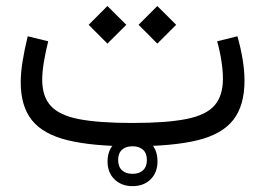

<svg xmlns="http://www.w3.org/2000/svg" viewBox="-20 -499 904 655"><path d="M432.1 0Q455 0 468.1 12Q481.1 24.1 481.1 46.7Q481.1 69.5 468 81.8Q454.9 94 432.1 94Q409.2 94 396.1 81.8Q383.1 69.5 383.1 46.7Q383.1 23.9 396.1 12Q409 0 432.1 0ZM432.1 -33.5Q394.8 -33.5 370.9 -10.1Q346.9 13.3 346.9 51.7Q346.9 90 370.8 113Q394.7 136 432.1 136Q470.8 136 494 112.6Q517.3 89.1 517.3 51.7Q517.3 12.4 494.2 -10.6Q471.2 -33.5 432.1 -33.5ZM789.9 -375.3 720.8 -358.1Q730.3 -324.1 735.4 -290.8Q740.5 -257.6 740.5 -230Q740.5 -172.3 711.9 -139.4Q683.3 -106.4 615.9 -93Q548.4 -79.5 432.1 -79.5Q317.8 -79.5 250.4 -92.4Q182.9 -105.3 153.5 -137.5Q124 -169.6 124 -227Q124 -252.9 129.6 -287.2Q135.3 -321.6 144.4 -358.1L74.6 -375.3Q63.8 -331.6 57.3 -291.4Q50.7 -251.3 50.7 -218.4Q50.7 -136.2 89.4 -88.3Q128 -40.5 212.2 -20.3Q296.4 0 432.1 0Q569.4 0 653.3 -20.4Q737.2 -40.8 775.7 -89.8Q814.1 -138.7 814.1 -223.7Q814.1 -258.4 807.6 -297.2Q801.2 -336 789.9 -375.3ZM282.5 -414.4 346.5 -350.2 410.8 -414.4 346.5 -478.5ZM452.7 -414.4 516.7 -350.2 581 -414.4 516.7 -478.5Z"/></svg>

Font: Estedad VF
Style: Regular
Weight: 100
Designer: Amin Abedi
Version: Version 7.3